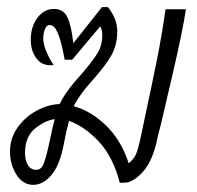

<svg xmlns="http://www.w3.org/2000/svg" viewBox="-20 -511 552 537"><path d="M500 -485Q491 -425 463.5 -306.5Q436 -188 429 -159Q422 -135 417 -110Q404 -56 377.5 -28Q351 0 328 0H315Q296 -73 256 -115.5Q216 -158 173 -173Q166 -148 157 -101Q146 -47 123 -20.5Q100 6 73 6Q44 6 26 -22.5Q8 -51 8 -88Q8 -124 29 -154Q50 -184 82.5 -201.5Q115 -219 147 -220Q158 -245 187 -280Q186 -279 209 -305Q239 -340 252.5 -362Q266 -384 266 -413Q266 -430 260 -437L182 -344H161Q151 -397 141.5 -419Q132 -441 119 -441Q110 -441 105.5 -429Q101 -417 101 -404Q101 -374 130 -329Q103 -326 88 -341Q66 -363 66 -400Q66 -436 84.5 -461Q103 -486 131 -486Q158 -486 169 -461.5Q180 -437 185 -390L265 -491H282Q308 -458 308 -424Q308 -385 291 -355.5Q274 -326 240 -288Q224 -270 217 -261Q195 -232 186 -214Q234 -201 276.5 -160Q319 -119 340 -54Q355 -67 360.5 -80Q366 -93 372 -120L383 -172Q406 -279 419 -344Q432 -409 443 -485ZM133 -178Q106 -174 78 -151.5Q50 -129 50 -83Q50 -63 58 -49.5Q66 -36 81 -36Q94 -36 100.5 -49.5Q107 -63 116 -103Q129 -165 133 -178Z"/></svg>

Font: Charmonman
Style: Regular
Weight: 400
Designer: Ekaluck Peanpanawate
Foundry: Cadson Demak Co.,Ltd.
Version: Version 1.000; ttfautohint (v1.6)